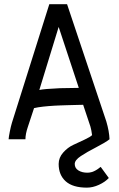

<svg xmlns="http://www.w3.org/2000/svg" viewBox="-20 -655 558 903"><path d="M211.9 -635.3H295.4L480 -84Q493.7 -37.6 495.1 0Q476.1 15.1 432.4 37.6Q388.7 60.1 360.1 79.1Q331.5 98.1 331.5 116.2Q331.5 135.7 348.6 146.5Q365.7 157.2 390.6 157.2Q395 157.2 399.4 156.7Q403.8 156.2 408.4 155Q413.1 153.8 416.3 152.8Q419.4 151.9 423.8 149.4Q428.2 147 430.4 146Q432.6 145 437.3 141.8Q441.9 138.7 442.9 137.9Q443.8 137.2 448.5 133.5Q453.1 129.9 453.6 129.9L491.7 182.1Q474.6 200.7 445.6 214.1Q416.5 227.5 388.7 227.5Q322.3 227.5 289.1 197.8Q255.9 168 255.9 116.2Q255.9 86.4 277.1 62.5Q298.3 38.6 324.2 26.6Q350.1 14.6 377.7 1.7Q405.3 -11.2 413.1 -19.5Q409.7 -44.9 405.3 -59.6L371.1 -162.1Q366.2 -162.1 347.2 -161.6Q328.1 -161.1 320.1 -160.9Q312 -160.6 293.2 -160.2Q274.4 -159.7 263.9 -159.2Q253.4 -158.7 236.6 -158Q219.7 -157.2 208.3 -156Q196.8 -154.8 183.6 -153.6Q170.4 -152.3 159.7 -150.4Q148.9 -148.4 140.1 -146.5L111.3 -59.1Q99.6 -24.9 99.6 0H20.5Q21 -10.3 26.1 -35.9Q31.2 -61.5 36.1 -77.6ZM350.6 -241.7 255.9 -528.3 165 -231.9Q186.5 -236.8 262.2 -240.2Z"/></svg>

Font: FantasqueSansM Nerd Font
Style: Regular
Weight: 400
Monospace: yes
Designer: Jany Belluz
Version: Version 1.8.0 ; ttfautohint (v1.8.2);Nerd Fonts 3.4.0